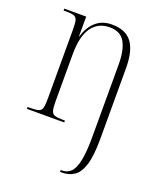

<svg xmlns="http://www.w3.org/2000/svg" viewBox="-144 -632 799 962"><g transform="rotate(20 255.5 -151.5)"><path d="M293 240V230H300Q327 230 346 212Q365 194 375 148.5Q385 103 385 21V-366Q385 -442 361.5 -484Q338 -526 280 -526Q218 -526 184.5 -478.5Q151 -431 151 -336V-86Q151 -51 155.5 -35Q160 -19 174.5 -14.5Q189 -10 219 -10H228V0H29V-10H41Q72 -10 87 -14.5Q102 -19 106 -35.5Q110 -52 110 -86V-451Q110 -485 106 -501Q102 -517 87.5 -521.5Q73 -526 44 -526H33V-536H150V-431H152Q167 -484 201 -513.5Q235 -543 286 -543Q359 -543 392.5 -498.5Q426 -454 426 -360V16Q426 107 410.5 155.5Q395 204 367 222Q339 240 304 240Z"/></g></svg>

Font: Noto Serif Display Condensed ExtraLight
Style: Regular
Weight: 200
Width: 3
Designer: Monotype Design Team
Foundry: Monotype Imaging Inc.
Version: Version 2.009